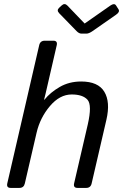

<svg xmlns="http://www.w3.org/2000/svg" viewBox="-20 -920 602 940"><path d="M269.5 -855.5Q255.9 -869.6 270 -882.3L282.2 -893.6Q296.4 -906.7 310.1 -892.6L394 -805.2H395L520 -892.6Q539.6 -906.2 547.9 -893.6L560.1 -874.5Q568.4 -861.8 547.9 -847.7L433.6 -768.1Q415.5 -755.4 403.3 -755.4H378.9Q366.7 -755.4 354.5 -768.1ZM32.7 0Q10.7 0 15.6 -22L171.9 -698.7Q176.8 -720.7 199.2 -720.7H241.2Q262.7 -720.7 257.8 -698.7L203.1 -461.4Q200.2 -447.8 195.8 -432.1H197.8Q226.6 -467.8 272.7 -494.4Q318.8 -521 377.4 -521Q460.4 -521 490.7 -470.9Q521 -420.9 501 -334L428.7 -22Q423.8 0 401.9 0H359.9Q337.9 0 342.8 -22L409.7 -310.5Q431.6 -406.2 408.2 -431.9Q384.8 -457.5 331.1 -457.5Q272.5 -457.5 224.4 -400.6Q176.3 -343.8 159.2 -270.5L101.6 -22Q96.7 0 74.7 0Z"/></svg>

Font: Istok Web
Style: Italic
Weight: 400
Italic angle: -13°
Designer: Andrey V. Panov
Foundry: Andrey V. Panov
Version: Version 1.0.2g